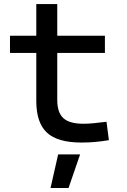

<svg xmlns="http://www.w3.org/2000/svg" viewBox="-20 -694 626 948"><path d="M381.8 9.8Q264.2 9.8 211.7 -39.1Q159.2 -87.9 159.2 -195.3V-432.6H29.3V-517.6H159.2V-673.8H262.7V-517.6H498V-432.6H262.7V-200.2Q262.7 -138.7 292.7 -110.8Q322.8 -83 391.6 -83Q416 -83 443.4 -85.7Q470.7 -88.4 505.9 -92.8L517.6 -2Q483.4 3.9 450.9 6.8Q418.5 9.8 381.8 9.8ZM229.5 234.4 267.1 68.4H375.5L318.4 234.4Z"/></svg>

Font: Caskaydia Cove
Style: Regular
Weight: 400
Monospace: yes
Designer: Aaron Bell
Foundry: Saja Typeworks
Version: Version 4.300; ttfautohint (v1.8.3)